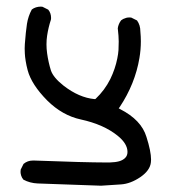

<svg xmlns="http://www.w3.org/2000/svg" viewBox="-20 -451 540 589"><path d="M341.3 -364.3Q344.2 -338.9 344.2 -323.7Q344.2 -308.6 343.5 -297.4Q342.8 -286.1 339.8 -271.5Q333.5 -239.7 318.4 -208.5Q301.3 -174.3 273.4 -147.9L272 -147H270Q222.7 -151.4 175.3 -188Q143.6 -212.9 136.2 -234.9Q128.4 -259.8 124.5 -287.6Q122.6 -301.3 122.6 -314.9Q122.6 -328.6 124.5 -341.3Q128.4 -367.2 136.2 -390.6Q136.7 -393.1 136.7 -395.5Q136.7 -411.1 127.9 -421.4L110.4 -430.2Q107.9 -430.7 105.5 -430.7Q89.4 -430.7 77.6 -421.9Q66.4 -401.4 62.7 -377.7Q59.1 -354 56.2 -315.9Q55.7 -308.6 55.7 -302.2Q55.7 -295.9 56.2 -286.6Q56.6 -277.3 58.8 -263.7Q61 -250 64.9 -235.4Q76.7 -191.4 125 -142.6Q171.4 -96.7 228 -84.5Q297.9 -69.3 340.8 -34.7Q371.1 -10.3 371.1 15.1Q371.1 26.4 364 33.4Q356.9 40.5 345.5 43.7Q334 46.9 316.9 47.4Q310.5 47.4 302.2 47.4Q244.1 47.4 85.9 41.5H85.4Q83 41.5 80.6 41.5Q64.5 41.5 52.2 51.8L43.5 69.3Q43 72.3 43 76.7Q43 81.1 44.9 87.6Q46.9 94.2 51.8 100.1Q71.8 110.8 95.7 111.8L290 118.7L351.1 114.7Q380.4 112.8 410.6 92.3Q440.4 71.8 442.9 46.9Q443.4 43 443.4 38.6Q443.4 13.2 429.2 -31.2Q413.6 -83 348.6 -116.2L344.2 -118.7L347.2 -122.6Q394.5 -193.8 407.7 -272.9Q412.1 -298.3 412.1 -324.2Q412.1 -338.9 410.6 -354.5Q410.6 -374 400.4 -388.2L382.8 -397Q379.9 -397.5 377.7 -397.5Q375.5 -397.5 372.3 -397.2Q369.1 -397 365.2 -395.5Q357.9 -393.6 351.6 -388.7Q343.3 -377.9 341.3 -364.3Z"/></svg>

Font: Bakudai
Style: Light
Weight: 300
Version: Version 1.48